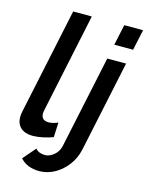

<svg xmlns="http://www.w3.org/2000/svg" viewBox="-134 -812 833 1085"><g transform="rotate(15 282.5 -269.5)"><path d="M116 8Q71 8 46 -14.5Q21 -37 21 -77Q21 -85 22 -93.5Q23 -102 25 -111L156 -730H265L143 -151Q142 -146 141 -141Q140 -136 140 -131Q140 -89 183 -89Q208 -89 238 -102L234 -16Q209 -6 175.5 1Q142 8 116 8ZM455 -730H565L539 -609H429ZM204 191Q169 191 140.5 180Q112 169 92 146L156 72Q165 84 180 89.5Q195 95 211 95Q238 95 263.5 73.5Q289 52 296 19L411 -523H521L408 11Q396 64 365 104.5Q334 145 291.5 168Q249 191 204 191Z"/></g></svg>

Font: Raleway SemiBold
Style: Italic
Weight: 600
Italic angle: -12°
Designer: Matt McInerney, Pablo Impallari, Rodrigo Fuenzalida
Foundry: Matt McInerney, Pablo Impallari, Rodrigo Fuenzalida
Version: Version 4.026